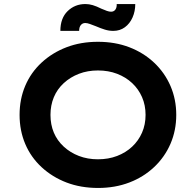

<svg xmlns="http://www.w3.org/2000/svg" viewBox="-20 -921 970 951"><path d="M466 10Q380 10 309.5 -17Q239 -44 186 -93Q133 -142 105 -208Q77 -274 77 -352Q77 -430 105 -496Q133 -562 186 -611Q239 -660 309.5 -687Q380 -714 465 -714Q550 -714 620.5 -687Q691 -660 743.5 -610.5Q796 -561 824.5 -495Q853 -429 853 -352Q853 -275 824.5 -209Q796 -143 743.5 -93.5Q691 -44 620.5 -17Q550 10 466 10ZM465 -132Q517 -132 560 -148.5Q603 -165 634.5 -194.5Q666 -224 683.5 -264Q701 -304 701 -352Q701 -400 683.5 -440Q666 -480 634.5 -509.5Q603 -539 560 -555.5Q517 -572 465 -572Q414 -572 371 -555.5Q328 -539 295.5 -509Q263 -479 246.5 -439Q230 -399 230 -352Q230 -304 246.5 -264.5Q263 -225 295.5 -195Q328 -165 371 -148.5Q414 -132 465 -132ZM541 -768Q520 -768 499 -774.5Q478 -781 455 -791Q437 -798 424.5 -802.5Q412 -807 402 -807Q389 -807 380.5 -797Q372 -787 372 -768H279Q279 -831 315 -866Q351 -901 403 -901Q421 -901 439.5 -895.5Q458 -890 482 -878Q498 -871 509.5 -867Q521 -863 530 -863Q544 -863 551.5 -873.5Q559 -884 558 -901H650Q650 -865 636.5 -834.5Q623 -804 598.5 -786Q574 -768 541 -768Z"/></svg>

Font: Lexend Exa SemiBold
Style: Regular
Weight: 600
Designer: Bonnie Shaver-Troup, Thomas Jockin
Foundry: Lexend
Version: Version 1.007